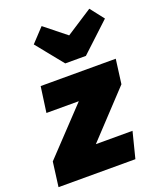

<svg xmlns="http://www.w3.org/2000/svg" viewBox="-185 -922 838 1014"><g transform="rotate(-20 233.5 -415.0)"><path d="M482 -534 464 -397 229 -146H435L398 0H-34L-16 -138L222 -390H40L60 -534ZM441 -830 501 -753 339 -602H223L101 -753L173 -830L293 -734Z"/></g></svg>

Font: Fira Sans Black
Style: Italic
Weight: 900
Italic angle: -8°
Designer: Carrois Corporate & Edenspiekermann AG
Foundry: Carrois Corporate GbR & Edenspiekermann AG
Version: Version 4.203